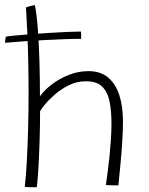

<svg xmlns="http://www.w3.org/2000/svg" viewBox="-22 -742 603 776"><path d="M306 -585Q274.5 -585 234.8 -583.5Q195 -582 152.8 -579.8Q110.5 -577.5 70.5 -574.8Q30.5 -572 -1.5 -569Q-1.5 -574.5 -0.5 -582.5Q0.5 -590.5 2.5 -594Q12.5 -596 39.5 -598.5Q66.5 -601 102.8 -603.8Q139 -606.5 177.5 -609Q216 -611.5 249.8 -613Q283.5 -614.5 305 -614.5Q306 -612 306 -603Q306 -594 306 -585ZM126.5 14.5Q121.5 14.5 114.8 14.5Q108 14.5 101 14.5Q95.5 14.5 88.2 14Q81 13.5 78 13Q83 -27 86.2 -86.8Q89.5 -146.5 91.5 -218.2Q93.5 -290 93.5 -366.5Q93.5 -428.5 92.2 -490Q91 -551.5 88.5 -608Q86 -664.5 83 -712Q86.5 -713.5 91.5 -715Q96.5 -716.5 101.8 -717.8Q107 -719 111.5 -720Q116 -721 119 -721.5Q126.5 -684 131 -623.2Q135.5 -562.5 137.5 -491.8Q139.5 -421 139.5 -353Q156.5 -377 187 -400.5Q217.5 -424 256 -439.2Q294.5 -454.5 335.5 -454.5Q385 -454.5 415.8 -428Q446.5 -401.5 460.8 -355.8Q475 -310 475 -251Q475 -215.5 472.2 -171.5Q469.5 -127.5 465.2 -81.5Q461 -35.5 456.5 7Q451.5 7 444.5 7Q437.5 7 430.5 7Q423.5 7 416.5 6.5Q409.5 6 406 5.5Q409.5 -20 413.5 -50Q417.5 -80 420.8 -112.2Q424 -144.5 426.2 -177.5Q428.5 -210.5 428.5 -242.5Q428.5 -292.5 421 -331Q413.5 -369.5 391.5 -391.5Q369.5 -413.5 325 -413.5Q288 -413.5 255.2 -397Q222.5 -380.5 197 -357.8Q171.5 -335 156.5 -316Q141.5 -297 140 -292.5Q140 -233.5 138 -171Q136 -108.5 133 -58.2Q130 -8 126.5 14.5Z"/></svg>

Font: Grandstander Thin Thin
Style: Regular
Weight: 250
Version: Version 1.200